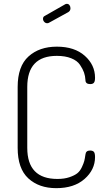

<svg xmlns="http://www.w3.org/2000/svg" viewBox="-20 -974 557 1000"><path d="M72 -204V-521Q72 -629 128.5 -680Q185 -731 276 -731Q368 -731 421.5 -683.5Q475 -636 475 -569Q475 -550 469 -543Q463 -536 450 -536Q425 -536 425 -557Q424 -578 417.5 -596.5Q411 -615 396.5 -636.5Q382 -658 351 -670.5Q320 -683 276 -683Q122 -683 122 -521V-204Q122 -42 279 -42Q315 -42 341.5 -51Q368 -60 382.5 -71.5Q397 -83 406.5 -103.5Q416 -124 419 -136Q422 -148 425 -169Q427 -190 449 -190Q463 -190 469 -183Q475 -176 475 -156Q475 -90 420.5 -42Q366 6 273 6Q183 6 127.5 -45Q72 -96 72 -204ZM204 -876Q204 -887 213 -891L320 -952Q324 -954 328 -954Q337 -954 342 -947Q347 -940 347 -931Q347 -918 336 -911L236 -856Q232 -853 226 -853Q217 -853 210.5 -860Q204 -867 204 -876Z"/></svg>

Font: Terminal Dosis
Style: Light
Weight: 300
Designer: EdgarTolentino, PabloImpallari, IginoMarini
Foundry: EdgarTolentino, PabloImpallari, IginoMarini
Version: Version 1.006